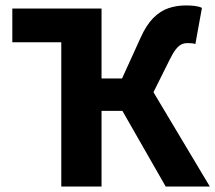

<svg xmlns="http://www.w3.org/2000/svg" viewBox="-20 -683 788 703"><path d="M351.8 -651.8 204.4 -528.2H25.1V-651.8ZM204.4 0V-651.8H351.8V-395.7H426.9L495.3 -546Q516 -591.8 541.4 -617.3Q566.8 -642.9 596.7 -653Q626.6 -663.1 661.2 -663.1Q678.7 -663.1 693.8 -661.2Q708.8 -659.4 719.4 -654.1L695.3 -521.6Q691 -523.6 684 -524.4Q677 -525.2 667.1 -525.2Q654.7 -525.2 644.6 -520.5Q634.5 -515.7 624.3 -503Q614 -490.4 602.4 -466.8L541.9 -345.4L748.3 0H586.7L428.2 -277H351.8V0Z"/></svg>

Font: Source Sans 3 VF
Style: Regular
Weight: 200
Designer: Paul D. Hunt
Foundry: Adobe
Version: Version 3.046;hotconv 1.0.118;makeotfexe 2.5.65603